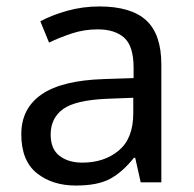

<svg xmlns="http://www.w3.org/2000/svg" viewBox="-20 -565 601 595"><path d="M288 -545Q386 -545 433 -502Q480 -459 480 -365V0H416L399 -76H395Q360 -32 321.5 -11Q283 10 215 10Q142 10 94 -28.5Q46 -67 46 -149Q46 -229 109 -272.5Q172 -316 303 -320L394 -323V-355Q394 -422 365 -448Q336 -474 283 -474Q241 -474 203 -461.5Q165 -449 132 -433L105 -499Q140 -518 188 -531.5Q236 -545 288 -545ZM314 -259Q214 -255 175.5 -227Q137 -199 137 -148Q137 -103 164.5 -82Q192 -61 235 -61Q303 -61 348 -98.5Q393 -136 393 -214V-262Z"/></svg>

Font: Noto Sans Coptic
Style: Regular
Weight: 400
Designer: Monotype Design Team, Denis Moyogo Jacquerye
Foundry: Monotype Imaging Inc.
Version: Version 2.002; ttfautohint (v1.8.4.7-5d5b)